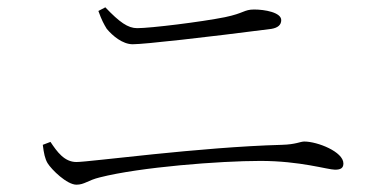

<svg xmlns="http://www.w3.org/2000/svg" viewBox="-20 -621 1040 525"><path d="M722 -542C740 -545 749 -553 749 -566C749 -587 704 -595 675 -595C647 -595 648 -585 595 -574C530 -561 392 -544 355 -544C330 -544 307 -560 268 -601L249 -591C258 -566 264 -555 272 -542C288 -523 315 -500 343 -500C375 -500 543 -519 722 -542ZM97 -225C100 -201 103 -187 110 -175C121 -157 163 -116 189 -116C211 -116 220 -128 253 -136C363 -164 581 -181 692 -181C801 -181 876 -157 896 -157C911 -157 919 -161 919 -174C919 -206 848 -234 812 -234C801 -234 789 -226 751 -225C527 -219 225 -178 189 -178C156 -178 136 -206 118 -233Z"/></svg>

Font: Noto Serif CJK SC ExtraLight
Style: Regular
Weight: 200
Designer: Ryoko NISHIZUKA 西塚涼子 (kana & ideographs); Frank Grießhammer (Latin, Greek & Cyrillic); Wenlong ZHANG 张文龙 (bopomofo); San
Foundry: Adobe
Version: Version 2.001;hotconv 1.1.0;makeotfexe 2.6.0